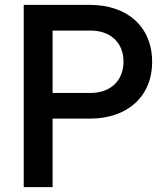

<svg xmlns="http://www.w3.org/2000/svg" viewBox="-20 -765 686 785"><path d="M77 0H195V-280H348C498 -280 602 -368 602 -512C602 -658 498 -745 348 -745H77ZM195 -385V-640H351C431 -640 485 -591 485 -513C485 -435 431 -385 351 -385Z"/></svg>

Font: Mluvka SemiBold
Style: Regular
Weight: 600
Designer: Modified by Jiří Krblich, Original typeface by Gumpita Rahayu
Foundry: Gumpita Rahayu & Jiří Krblich
Version: Version 2.000;Glyphs 3.1.1 (3134)